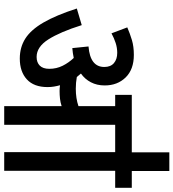

<svg xmlns="http://www.w3.org/2000/svg" viewBox="25 -870 845 936"><g transform="rotate(90 448.0 -402.5)"><path d="M405 -211Q405 -145 367.5 -110.5Q330 -76 266 -76Q211 -76 168.5 -103Q126 -130 90.5 -191Q55 -252 22 -354L103 -378Q136 -273 172.5 -215.5Q209 -158 258 -158Q285 -158 300.5 -173.5Q316 -189 316 -220Q316 -255 301 -285Q286 -315 263 -339Q240 -334 215 -332L207 -411Q307 -419 307 -488Q307 -519 288 -535Q269 -551 238 -551Q214 -551 190.5 -543.5Q167 -536 143 -523L114 -600Q144 -613 175.5 -622.5Q207 -632 248 -632Q319 -632 358 -592Q397 -552 397 -490Q397 -452 381.5 -422.5Q366 -393 339 -374Q348 -364 356 -354Q383 -349 413 -349Q460 -349 498 -362V-541H443V-622H896V-541H813V0H722V-541H589V0H498V-280Q480 -274 462 -272Q444 -270 424 -270Q412 -270 396 -272Q400 -258 402.5 -243Q405 -228 405 -211ZM723 -615V-805H814V-615Z"/></g></svg>

Font: Noto Sans Condensed Medium
Style: Italic
Weight: 500
Width: 3
Italic angle: -12°
Designer: Monotype Design Team
Foundry: Monotype Imaging Inc.
Version: Version 2.013; ttfautohint (v1.8.4.7-5d5b)